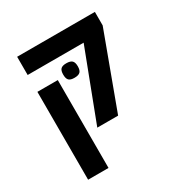

<svg xmlns="http://www.w3.org/2000/svg" viewBox="-169 -737 939 986"><g transform="rotate(-30 300.0 -244.5)"><path d="M402.5 -501H70.5V-609H531.5V-529L368.5 -88H245ZM70.5 -401H191.5V120H70.5ZM229.5 -411Q229.5 -434.5 239 -444.2Q248.5 -454 272 -454Q296 -454 306 -444.2Q316 -434.5 316 -411Q316 -387.5 306 -377.8Q296 -368 272 -368Q248.5 -368 239 -377.8Q229.5 -387.5 229.5 -411Z"/></g></svg>

Font: JuliaMono SemiBold
Style: Regular
Weight: 600
Monospace: yes
Designer: cormullion
Foundry: corm
Version: Version 0.055; ttfautohint (v1.8.4)